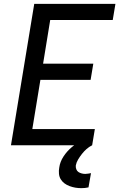

<svg xmlns="http://www.w3.org/2000/svg" viewBox="-20 -755 640 998"><path d="M37 0 158 -735H580L566 -651H241L204 -424H465L451 -340H190L148 -84H473L459 0ZM403 223Q387 223 372 220.5Q357 218 342 212.5Q327 207 315 198Q303 189 295.5 176.5Q288 164 286.5 148Q285 132 288 116Q292 86 310 58.5Q328 31 353 10Q378 -11 407 -25Q436 -39 466 -45L459 0Q443 8 430 19.5Q417 31 406 45Q395 59 386 74Q377 89 374 105Q373 115 376.5 124.5Q380 134 387.5 139Q395 144 404.5 146.5Q414 149 423 149Q431 149 438.5 147.5Q446 146 453 145L440 219Q431 221 422 222Q413 223 403 223Z"/></svg>

Font: Iosevka Md Ex Obl
Style: Regular
Weight: 500
Width: 7
Italic angle: -9°
Monospace: yes
Designer: Belleve Invis
Foundry: Belleve Invis
Version: Version 32.5.0; ttfautohint (v1.8.4)